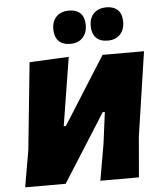

<svg xmlns="http://www.w3.org/2000/svg" viewBox="-59 -941 835 992"><g transform="rotate(-5 358.5 -445.0)"><path d="M336 -890Q374 -890 395 -869Q416 -848 416 -809Q416 -767 392.5 -742.5Q369 -718 329 -718Q289 -718 268 -739.5Q247 -761 247 -801Q247 -843 271 -866.5Q295 -890 336 -890ZM530 -890Q568 -890 589 -869Q610 -848 610 -809Q610 -767 586.5 -742.5Q563 -718 523 -718Q483 -718 462 -739.5Q441 -761 441 -801Q441 -843 465 -866.5Q489 -890 530 -890ZM31 0 64 -190 110 -642 314 -652 257 -297H268L489 -647H704L639 -210L621 0H421L454 -190L475 -352H464L241 0Z"/></g></svg>

Font: Alegreya Sans SC Black
Style: Italic
Weight: 900
Italic angle: -7°
Designer: Juan Pablo del Peral
Foundry: Huerta Tipografica
Version: Version 2.007